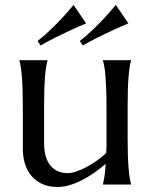

<svg xmlns="http://www.w3.org/2000/svg" viewBox="-20 -742 608 772"><path d="M157.2 -170.9Q157.2 -106.4 182.9 -76.2Q208.5 -45.9 252 -45.9Q267.6 -45.9 287.1 -52.5Q306.6 -59.1 327.4 -70.1Q348.1 -81.1 368.9 -95.7Q389.6 -110.4 407.2 -127Q408.2 -141.1 408.2 -157Q408.2 -172.9 408.2 -190.9V-309.1Q408.2 -350.6 407 -381.6Q405.8 -412.6 404.1 -435.1Q402.3 -457.5 399.7 -472.7Q397 -487.8 394 -498V-500H506.8V-498Q503.9 -487.8 501.5 -472.7Q499 -457.5 497.1 -435.1Q495.1 -412.6 494.1 -381.6Q493.2 -350.6 493.2 -309.1V-190.9Q493.2 -149.4 494.1 -118.4Q495.1 -87.4 497.1 -64.9Q499 -42.5 501.5 -27.3Q503.9 -12.2 506.8 -2V0H394V-2Q397 -14.2 400.1 -33.2Q403.3 -52.2 404.8 -83Q384.8 -65.9 361.6 -49.3Q338.4 -32.7 313.2 -19.5Q288.1 -6.3 262.5 1.7Q236.8 9.8 211.9 9.8Q173.8 9.8 147.2 -3.4Q120.6 -16.6 103.8 -38.1Q86.9 -59.6 79.3 -86.9Q71.8 -114.3 71.8 -143.1V-309.1Q71.8 -350.6 70.8 -381.6Q69.8 -412.6 67.9 -435.1Q65.9 -457.5 63.5 -472.7Q61 -487.8 58.1 -498V-500H170.9V-498Q168 -487.8 165.5 -472.7Q163.1 -457.5 161.1 -435.1Q159.2 -412.6 158.2 -381.6Q157.2 -350.6 157.2 -309.1ZM326.2 -647.9Q295.4 -635.3 263.7 -620.6Q236.3 -607.9 204.3 -592Q172.4 -576.2 143.1 -559.1L130.9 -577.1Q158.2 -598.1 184.1 -623.3Q210 -648.4 230.5 -670.4Q254.4 -696.3 275.9 -722.2ZM496.1 -647.9Q465.3 -635.3 433.6 -620.6Q406.2 -607.9 374.3 -592Q342.3 -576.2 313 -559.1L300.8 -577.1Q328.1 -598.1 354 -623.3Q379.9 -648.4 400.4 -670.4Q424.3 -696.3 445.8 -722.2Z"/></svg>

Font: Marcellus
Style: Regular
Weight: 400
Designer: Astigmatic (AOETI)
Foundry: Astigmatic (AOETI)
Version: Version 1.000